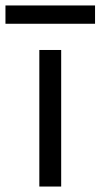

<svg xmlns="http://www.w3.org/2000/svg" viewBox="-71 -683 368 703"><path d="M153 -500V0H73V-500ZM277 -663V-596H-51V-663Z"/></svg>

Font: Prodigy Sans
Style: Regular
Weight: 400
Designer: Wei Huang
Foundry: Wei Huang
Version: Version 1.003; ttfautohint (v1.8.3)